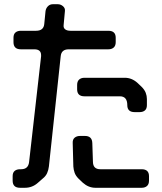

<svg xmlns="http://www.w3.org/2000/svg" viewBox="-20 -787 768 911"><path d="M381 -330H549Q584 -330 584 -288Q584 -255 619 -255H642Q658 -255 667.5 -263Q677 -271 677 -288V-317Q677 -332 671.5 -346.5Q666 -361 652 -375L632 -394Q605 -418 572 -418H381Q365 -418 355.5 -409.5Q346 -401 346 -384V-363Q346 -330 381 -330ZM353 61 373 80Q400 104 433 104H652Q668 104 677.5 95.5Q687 87 687 70V49Q687 16 652 16H456Q422 16 421 -18L418 -108Q417 -142 383 -142H360Q344 -142 334 -133.5Q324 -125 325 -108L328 3Q329 18 334 32.5Q339 47 353 61ZM175 -520 118 -18Q114 16 80 16H75Q59 16 49.5 24Q40 32 40 49V70Q40 104 75 104H98Q133 104 159 81L183 60Q197 49 203.5 34.5Q210 20 212 3L268 -520Q271 -553 306 -553H494Q510 -553 519.5 -561.5Q529 -570 529 -587V-608Q529 -641 494 -641H314Q298 -641 289 -648Q280 -655 282 -669L288 -734Q290 -748 279 -757.5Q268 -767 254 -767H231Q217 -767 207.5 -757.5Q198 -748 196 -734L190 -673Q187 -641 151 -641H79Q63 -641 53.5 -633Q44 -625 44 -608V-587Q44 -553 79 -553H143Q175 -553 175 -525Z"/></svg>

Font: WDXL Lubrifont SC
Style: Regular
Weight: 400
Designer: [WDXL Lubrifont] Copyright 2020-2022 (c) NightFurySL2001, Skr-ZERO; [ZCOOL QingKe HuangYou] Copyright 2018-2022 (c) The 
Version: Version 2.001;hotconv 1.1.1;makeotfexe 2.6.0